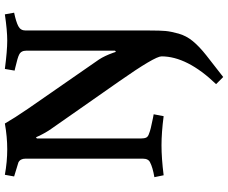

<svg xmlns="http://www.w3.org/2000/svg" viewBox="-96 -604 960 809"><g transform="rotate(-90 384.5 -200.0)"><path d="M551 0Q551 -28 446 -178L246 -464Q229 -488 215 -518L210 -529L205 -525V-87Q205 -72 209 -64Q213 -56 227 -52Q240 -46 291 -36L307 -33L299 9Q230 0 176 0Q122 0 50 9L42 -30Q83 -37 104 -48Q120 -55 120 -79V-573Q120 -595 104 -603L45 -621L52 -660Q107 -650 159.5 -650Q212 -650 268 -660Q291 -620 330 -563L538 -263Q553 -240 566 -204L570 -192L575 -196V-570Q575 -592 558 -600Q547 -606 504 -616L491 -619L498 -660Q575 -650 617.5 -650Q660 -650 728 -660L735 -621Q697 -613 678.5 -603.5Q660 -594 660 -573V-50Q660 -6 658 16.5Q656 39 647 71.5Q638 104 615.5 131.5Q593 159 555 189L464 260L434 230Q551 108 551 0Z"/></g></svg>

Font: Buenard
Style: Bold
Weight: 700
Foundry: FontFuror
Version: Version 1.002 2011